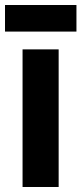

<svg xmlns="http://www.w3.org/2000/svg" viewBox="-34 -746 325 766"><path d="M200 0H56V-549H200ZM271 -726V-620H-14V-726Z"/></svg>

Font: Noto Sans Gujarati ExtraCondensed ExtraBold
Style: Regular
Weight: 800
Width: 2
Designer: Jelle Bosma - Monotype Design Team, Universal Thirst
Foundry: Monotype Imaging Inc.
Version: Version 2.106; ttfautohint (v1.8.4.7-5d5b)